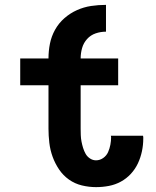

<svg xmlns="http://www.w3.org/2000/svg" viewBox="-20 -760 640 788"><path d="M374 8Q345 8 316 1Q287 -6 263 -23Q239 -40 222.5 -64.5Q206 -89 196 -116.5Q186 -144 182.5 -173.5Q179 -203 179 -232V-410H63V-520H179Q179 -551 185 -581Q191 -611 206 -638Q221 -665 244.5 -685.5Q268 -706 296 -718.5Q324 -731 354 -735.5Q384 -740 415 -740V-630Q393 -630 372.5 -623Q352 -616 337.5 -600Q323 -584 317 -563Q311 -542 311 -520H465V-410H311V-232Q311 -219 311.5 -205.5Q312 -192 314.5 -179Q317 -166 321 -153Q325 -140 331.5 -128.5Q338 -117 349.5 -109.5Q361 -102 374 -102Q390 -102 403.5 -111.5Q417 -121 423.5 -135.5Q430 -150 433 -166Q436 -182 436 -197Q436 -199 435.5 -200Q435 -201 435 -203H567Q568 -200 568 -197Q568 -194 568 -191Q568 -165 562.5 -139Q557 -113 546 -89.5Q535 -66 517 -46.5Q499 -27 476 -14.5Q453 -2 427 3Q401 8 374 8Z"/></svg>

Font: Iosevka Custom XBdEx
Style: Regular
Weight: 800
Width: 7
Monospace: yes
Designer: Belleve Invis
Foundry: Belleve Invis
Version: Version 11.2.4; ttfautohint (v1.8.4)